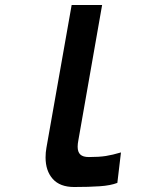

<svg xmlns="http://www.w3.org/2000/svg" viewBox="-20 -746 640 769"><path d="M389 -726 294 -185Q291 -170 291 -158.5Q291 -137 301.8 -127Q312.5 -117 336 -117Q376.5 -117 403.8 -121.2Q431 -125.5 464.5 -135.5L450 -13.5Q423 -3 379.5 0Q336 3 277 3Q220 3 191.2 -29.5Q162.5 -62 162.5 -115.5Q162.5 -135.5 166 -154.5L267 -726Z"/></svg>

Font: JuliaMono SemiBold
Style: Italic
Weight: 600
Italic angle: -9°
Monospace: yes
Designer: cormullion
Foundry: corm
Version: Version 0.056; ttfautohint (v1.8.4)